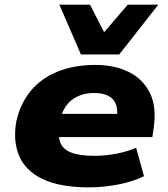

<svg xmlns="http://www.w3.org/2000/svg" viewBox="-20 -797 726 828"><path d="M364 11Q238 11 163.5 -25Q89 -61 62 -126Q35 -191 51 -276Q68 -351 112.5 -405Q157 -459 228 -488Q299 -517 393 -517Q472 -517 533.5 -487.5Q595 -458 625.5 -398Q656 -338 643 -247L637 -206H201L217 -306H500L484 -289Q489 -326 479 -349.5Q469 -373 445.5 -384.5Q422 -396 386 -396Q346 -396 315 -381.5Q284 -367 264.5 -339.5Q245 -312 238 -272L236 -260Q229 -214 239.5 -184Q250 -154 286 -139.5Q322 -125 387 -125Q435 -125 483.5 -134.5Q532 -144 567 -160L601 -37Q551 -13 488 -1Q425 11 364 11ZM329 -562 236 -777H368L429 -658L531 -777H663L494 -562Z"/></svg>

Font: Nunito Sans 7pt SemiExpanded Black
Style: Italic
Weight: 900
Width: 6
Italic angle: -9°
Designer: Vernon Adams
Foundry: Vernon Adams
Version: Version 3.101;gftools[0.9.27]